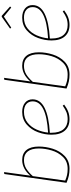

<svg xmlns="http://www.w3.org/2000/svg" viewBox="668 -1470 812 2188"><g transform="rotate(-90 1074.0 -376.0)"><path d="M498 -339Q498 -261 473 -181Q448 -101 391 -45.5Q334 10 245 10Q202 10 166.5 2.5Q131 -5 85 -24L185 -733L207 -736L166 -436Q245 -529 345 -529Q419 -529 458.5 -480.5Q498 -432 498 -339ZM161 -408 110 -39Q143 -25 173.5 -18Q204 -11 244 -11Q327 -11 379 -64Q431 -117 453.5 -192.5Q476 -268 476 -339Q476 -422 442.5 -465.5Q409 -509 345 -509Q290 -509 247.5 -483.5Q205 -458 161 -408Z M655 -214V-196Q655 -104 696 -57.5Q737 -11 809 -11Q854 -11 888.5 -24.5Q923 -38 964 -67L976 -51Q935 -20 895.5 -5Q856 10 809 10Q726 10 679.5 -43Q633 -96 633 -195Q633 -271 661 -348Q689 -425 748 -477Q807 -529 893 -529Q958 -529 997 -497Q1036 -465 1036 -411Q1036 -323 939 -274Q842 -225 655 -214ZM657 -234Q1013 -255 1013 -410Q1013 -456 981.5 -482.5Q950 -509 893 -509Q821 -509 770 -468Q719 -427 691.5 -364.5Q664 -302 657 -234Z M1572 -339Q1572 -261 1547 -181Q1522 -101 1465 -45.5Q1408 10 1319 10Q1276 10 1240.5 2.5Q1205 -5 1159 -24L1259 -733L1281 -736L1240 -436Q1319 -529 1419 -529Q1493 -529 1532.5 -480.5Q1572 -432 1572 -339ZM1235 -408 1184 -39Q1217 -25 1247.5 -18Q1278 -11 1318 -11Q1401 -11 1453 -64Q1505 -117 1527.5 -192.5Q1550 -268 1550 -339Q1550 -422 1516.5 -465.5Q1483 -509 1419 -509Q1364 -509 1321.5 -483.5Q1279 -458 1235 -408Z M1729 -214V-196Q1729 -104 1770 -57.5Q1811 -11 1883 -11Q1928 -11 1962.5 -24.5Q1997 -38 2038 -67L2050 -51Q2009 -20 1969.5 -5Q1930 10 1883 10Q1800 10 1753.5 -43Q1707 -96 1707 -195Q1707 -271 1735 -348Q1763 -425 1822 -477Q1881 -529 1967 -529Q2032 -529 2071 -497Q2110 -465 2110 -411Q2110 -323 2013 -274Q1916 -225 1729 -214ZM1731 -234Q2087 -255 2087 -410Q2087 -456 2055.5 -482.5Q2024 -509 1967 -509Q1895 -509 1844 -468Q1793 -427 1765.5 -364.5Q1738 -302 1731 -234ZM1853 -654 1842 -667 1976 -762H1988L2094 -667L2082 -654L1979 -738Z"/></g></svg>

Font: Fira Sans Thin
Style: Italic
Weight: 250
Italic angle: -8°
Designer: Carrois Corporate & Edenspiekermann AG
Foundry: Carrois Corporate GbR & Edenspiekermann AG
Version: Version 4.203